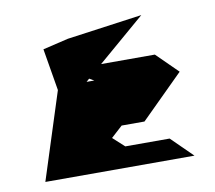

<svg xmlns="http://www.w3.org/2000/svg" viewBox="-57 -686 631 563"><g transform="rotate(-10 258.5 -404.5)"><path d="M35 -188H479L416 -250H284L250 -281L284 -312H352L479 -438L416 -500H256L397 -621L173 -590L97 -572L118 -447ZM205 -456C205 -456 214 -464 214 -464C214 -464 228 -456 228 -456Z"/></g></svg>

Font: bitstorm
Style: ext
Weight: 400
Version: Version 0.2